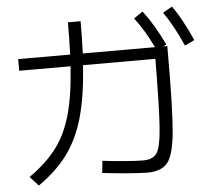

<svg xmlns="http://www.w3.org/2000/svg" viewBox="-53 -829 971 882"><g transform="rotate(-5 432.0 -388.0)"><path d="M385.7 -37.1 391.6 -92.8Q431.6 -87.4 489.3 -82.8Q546.9 -78.1 579.1 -78.1Q624 -78.1 642.1 -105.5Q660.2 -132.8 666.7 -223.6Q673.3 -314.5 674.8 -538.1H341.3Q331.5 -394.5 304 -297.9Q276.4 -201.2 225.6 -132.3Q174.8 -63.5 90.8 -4.9L51.8 -47.9Q131.3 -103.5 178.2 -165.5Q225.1 -227.5 250 -315.7Q274.9 -403.8 283.7 -538.1H46.9V-591.8H286.6Q289.1 -667.5 289.1 -740.2H347.7Q347.7 -660.6 344.7 -591.8H677.7Q656.7 -634.8 636.7 -668Q616.7 -701.2 593.8 -731.4L634.8 -759.8Q661.6 -725.1 684.1 -687Q706.5 -648.9 730.5 -599.6L715.3 -591.8H734.4V-563.5Q734.4 -310.1 725.1 -202.1Q715.8 -94.2 687.7 -57.6Q659.7 -21 593.8 -20.5Q556.2 -21 495.6 -26.1Q435.1 -31.2 385.7 -37.1ZM728.5 -746.1 771.5 -770.5Q796.9 -734.9 817.6 -696Q838.4 -657.2 860.4 -608.4L815.4 -586.9Q793 -637.7 772.5 -675Q752 -712.4 728.5 -746.1Z"/></g></svg>

Font: Pretendard GOV Light
Style: Regular
Weight: 300
Designer: Base glyphs from Inter by Rasmus Andersson; Hangeul glyphs from Noto Sans CJK(Source Han Sans) by Jang Soo-young and Kan
Foundry: Kil Hyung-jin
Version: Version 1.309